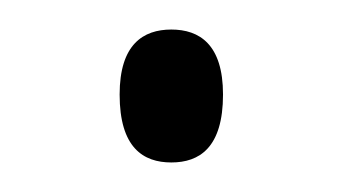

<svg xmlns="http://www.w3.org/2000/svg" viewBox="-20 -422 232 130"><path d="M96 -312C115 -312 131 -322 131 -358C131 -392 115 -402 96 -402C77 -402 61 -392 61 -358C61 -322 77 -312 96 -312Z"/></svg>

Font: Noto Serif Hebrew SemiCondensed ExtraLight
Style: Regular
Weight: 200
Width: 4
Designer: Monotype Design Team
Foundry: Monotype Imaging Inc.
Version: Version 2.004